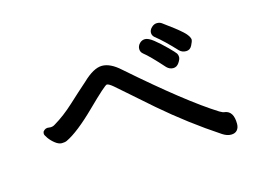

<svg xmlns="http://www.w3.org/2000/svg" viewBox="-80 -806 1161 853"><g transform="rotate(-15 500.0 -380.0)"><path d="M827 -550Q827 -545 818 -526.5Q809 -508 790.5 -508Q772 -508 760 -520Q707 -577 671 -605Q660 -614 660 -627Q660 -640 671.5 -651Q683 -662 696.5 -662Q710 -662 719 -655Q776 -614 801.5 -590.5Q827 -567 827 -550ZM602 -548Q591 -557 591 -571Q591 -585 601.5 -596Q612 -607 627 -607Q642 -607 665.5 -588.5Q689 -570 716.5 -542.5Q744 -515 748.5 -508Q753 -501 753 -491Q753 -481 742.5 -465.5Q732 -450 715.5 -450Q699 -450 686 -463Q629 -527 602 -548ZM322 -493Q373 -542 411.5 -542Q450 -542 494 -502Q732 -293 863 -211Q878 -202 886 -202Q925 -196 925 -138Q925 -120 915.5 -109Q906 -98 887.5 -98Q869 -98 849 -111Q717 -198 594 -304Q540 -351 499.5 -387Q459 -423 439.5 -439.5Q420 -456 411 -456Q402 -456 315.5 -371Q229 -286 174 -260Q165 -256 151 -256Q137 -256 121 -268.5Q105 -281 94.5 -296Q84 -311 84 -316.5Q84 -322 86 -327Q97 -341 113 -338Q129 -335 142 -344Q189 -372 234.5 -414Q280 -456 322 -493Z"/></g></svg>

Font: LXGW ZhenKai
Style: Regular
Weight: 400
Designer: LXGW / Fontworks Inc.
Foundry: LXGW / Fontworks Inc.
Version: Version 0.800;June 8, 2025